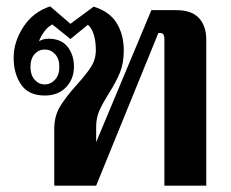

<svg xmlns="http://www.w3.org/2000/svg" viewBox="-20 -585 728 605"><path d="M151 -179Q151 -219 169 -249Q187 -279 222 -318Q252 -351 267 -374.5Q282 -398 282 -427Q282 -455 275.5 -476Q269 -497 257 -507L202 -462L145 -508Q131 -501 119.5 -485.5Q108 -470 103 -455Q116 -463 133 -463Q173 -463 193 -437.5Q213 -412 213 -375Q213 -336 188 -310Q163 -284 121 -284Q70 -284 46.5 -318.5Q23 -353 23 -403Q23 -453 53.5 -500Q84 -547 138 -565L202 -510L275 -564Q325 -549 347.5 -512.5Q370 -476 370 -426Q370 -386 358 -356.5Q346 -327 322 -289Q302 -257 292.5 -235Q283 -213 283 -185V-137L457 -553H536Q584 -553 607 -528Q630 -503 630 -459V0H498V-463Q498 -481 485 -481H479L283 0H151ZM167 -374Q167 -400 153.5 -414.5Q140 -429 121 -429Q102 -429 89 -414.5Q76 -400 76 -374Q76 -349 89 -334Q102 -319 121 -319Q140 -319 153.5 -334Q167 -349 167 -374Z"/></svg>

Font: Trirong SemiBold
Style: Regular
Weight: 600
Designer: Katatrad Team
Foundry: CadsonDemak
Version: Version 1.000